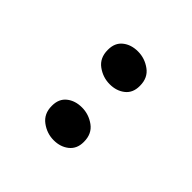

<svg xmlns="http://www.w3.org/2000/svg" viewBox="-0 -952 486 486"><g transform="rotate(-45 243.0 -709.0)"><path d="M138.5 -648.5Q114.5 -648.5 101.2 -665Q88 -681.5 88 -705.5Q88 -730 103 -750.2Q118 -770.5 146 -770.5H147Q171.5 -770.5 184.5 -754.2Q197.5 -738 197.5 -713.5Q197.5 -689 182.8 -668.8Q168 -648.5 139.5 -648.5ZM339 -648.5Q314.5 -648.5 301.5 -665Q288.5 -681.5 288.5 -705.5Q288.5 -730 303.2 -750.2Q318 -770.5 346.5 -770.5H347.5Q372 -770.5 385 -754.2Q398 -738 398 -713.5Q398 -689 383.2 -668.8Q368.5 -648.5 340 -648.5Z"/></g></svg>

Font: Merriweather 36pt Light
Style: Regular
Weight: 300
Designer: Eben Sorkin
Foundry: Eben Sorkin
Version: Version 2.100